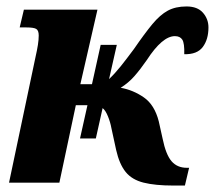

<svg xmlns="http://www.w3.org/2000/svg" viewBox="-20 -566 666 595"><path d="M228 -137 251 -240H215L164 0H8L90 -389Q95 -411 97.5 -427Q100 -443 100 -456Q100 -472 92 -476.5Q84 -481 62 -481H41L54 -536H282L229 -305H265L292 -427H342L318 -321Q336 -338 354 -360.5Q372 -383 395 -414Q428 -462 452 -491Q476 -520 500 -533Q524 -546 558 -546Q592 -546 609 -526.5Q626 -507 626 -481Q626 -444 608.5 -420.5Q591 -397 551 -398Q552 -432 545 -443Q538 -454 522 -454Q483 -454 435 -380Q415 -351 396.5 -330Q378 -309 354 -294Q393 -287 426 -264Q459 -241 472 -190L484 -136Q494 -87 511.5 -66.5Q529 -46 559 -46H566L553 9H517Q461 9 425 0Q389 -9 369.5 -33Q350 -57 340 -101L325 -170Q322 -187 314.5 -205.5Q307 -224 298 -231L277 -137Z"/></svg>

Font: Noto Serif Condensed ExtraBold
Style: Italic
Weight: 800
Width: 3
Italic angle: -12°
Designer: Monotype Design Team
Foundry: Monotype Imaging Inc.
Version: Version 2.014; ttfautohint (v1.8.4.7-5d5b)